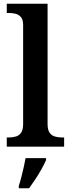

<svg xmlns="http://www.w3.org/2000/svg" viewBox="-20 -780 376 1021"><path d="M16 0V-49H28Q49 -49 66 -54.5Q83 -60 93 -75.5Q103 -91 103 -120V-647Q103 -676 91 -689.5Q79 -703 62 -707Q45 -711 28 -711H16V-760H233V-120Q233 -91 243 -75.5Q253 -60 270.5 -54.5Q288 -49 308 -49H321V0ZM80 208Q87 187 93.5 161.5Q100 136 106 110Q112 84 116 61H225V71Q216 92 201 119Q186 146 168 173Q150 200 135 221H80Z"/></svg>

Font: Noto Serif Khmer SemiBold
Style: Regular
Weight: 600
Version: Version 2.003